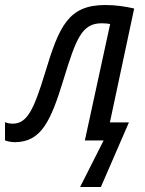

<svg xmlns="http://www.w3.org/2000/svg" viewBox="-66 -561 579 767"><path d="M254 186H337L449 -72H373L470 -527C435 -535 396 -541 355 -541C206 -541 170 -455 114 -270C69 -122 42 -67 -15 -67C-27 -67 -37 -69 -46 -73V0C-37 3 -23 7 -6 7C99 6 137 -77 188 -244C238 -407 261 -468 340 -468C353 -468 365 -467 374 -465L273 0H348Z"/></svg>

Font: Noto Sans SemiCondensed
Style: Italic
Weight: 400
Width: 4
Italic angle: -12°
Designer: Monotype Design Team
Foundry: Monotype Imaging Inc.
Version: Version 2.013